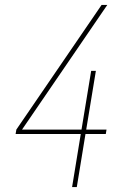

<svg xmlns="http://www.w3.org/2000/svg" viewBox="-20 -755 540 775"><path d="M271 0 306 -214H43L46 -232L390 -735H413L69 -232H309L348 -469H367L328 -232H410L407 -214H325L290 0Z"/></svg>

Font: Iosevka Thin
Style: Italic
Weight: 100
Italic angle: -9°
Monospace: yes
Designer: Belleve Invis
Foundry: Belleve Invis
Version: Version 32.5.0; ttfautohint (v1.8.4)